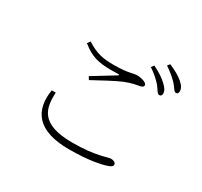

<svg xmlns="http://www.w3.org/2000/svg" viewBox="-165 -1033 1330 1263"><g transform="rotate(30 500.0 -401.0)"><path d="M781 -650C802 -623 812 -598 827 -598C839 -598 846 -604 846 -619C846 -639 835 -658 809 -681C787 -702 752 -727 703 -750L688 -730C730 -703 759 -674 781 -650ZM867 -716C890 -691 900 -665 915 -665C927 -665 933 -672 933 -687C933 -707 923 -726 896 -749C873 -769 837 -790 789 -810L775 -792C817 -764 843 -741 867 -716ZM245 -656C332 -585 399 -579 521 -583C536 -583 537 -580 526 -573C486 -548 419 -508 364 -474L378 -452C439 -485 532 -536 578 -555C633 -577 660 -580 686 -585C706 -589 714 -594 714 -607C714 -624 672 -638 639 -638C604 -638 582 -620 469 -620C391 -620 338 -628 261 -678ZM230 -272C225 -150 244 -41 489 -41C670 -41 737 -77 764 -77C784 -77 801 -67 801 -54C801 -41 791 -33 767 -25C724 -11 640 8 491 8C252 8 173 -103 200 -271Z"/></g></svg>

Font: Noto Serif CJK HK ExtraLight
Style: Regular
Weight: 200
Designer: Ryoko NISHIZUKA 西塚涼子 (kana & ideographs); Frank Grießhammer (Latin, Greek & Cyrillic); Wenlong ZHANG 张文龙 (bopomofo); San
Foundry: Adobe
Version: Version 2.001;hotconv 1.1.0;makeotfexe 2.6.0